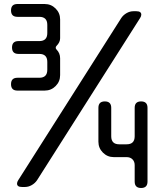

<svg xmlns="http://www.w3.org/2000/svg" viewBox="-20 -834 805 958"><path d="M548 -50H612Q630 -50 641 -39Q652 -28 652 -10V72Q652 104 684 104Q716 104 716 72V-296Q716 -328 684 -328Q652 -328 652 -296V-154Q652 -114 612 -114H575Q535 -114 535 -154V-296Q535 -328 503 -328Q471 -328 471 -296V-127Q471 -95 493.5 -72.5Q516 -50 548 -50ZM262 -587Q258 -591 258 -596Q258 -601 262 -605Q280 -623 280 -643V-737Q280 -769 257.5 -791.5Q235 -814 203 -814H67Q35 -814 35 -782Q35 -750 67 -750H176Q216 -750 216 -710V-669Q216 -629 176 -629H72Q40 -629 40 -597Q40 -565 72 -565H176Q216 -565 216 -525V-486Q216 -446 176 -446H67Q35 -446 35 -414Q35 -382 67 -382H203Q235 -382 257.5 -404.5Q280 -427 280 -459V-543Q280 -569 262 -587ZM65 82Q65 99 90 99H104Q122 99 138.5 89.5Q155 80 165 65L679 -744Q685 -753 685 -761Q685 -778 660 -778H646Q628 -778 611.5 -768.5Q595 -759 585 -744L71 65Q65 74 65 82Z"/></svg>

Font: WDXL Lubrifont SC
Style: Regular
Weight: 400
Designer: [WDXL Lubrifont] Copyright 2020-2022 (c) NightFurySL2001, Skr-ZERO; [ZCOOL QingKe HuangYou] Copyright 2018-2022 (c) The 
Version: Version 2.001;hotconv 1.1.1;makeotfexe 2.6.0